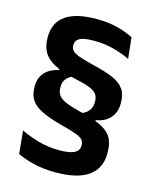

<svg xmlns="http://www.w3.org/2000/svg" viewBox="-109 -727 702 868"><g transform="rotate(15 242.0 -293.0)"><path d="M274.5 -221.5Q300 -230 312.2 -246.5Q324.5 -263 324.5 -284.5V-287.5Q324.5 -310.5 314 -324Q303.5 -337.5 278 -347Q252.5 -356.5 206 -366.5Q145 -380 109.2 -399.2Q73.5 -418.5 58 -446Q42.5 -473.5 42.5 -511V-516Q42.5 -583.5 91 -617.5Q139.5 -651.5 235 -651.5Q292 -651.5 335.8 -639.8Q379.5 -628 408.5 -612.5L419 -514Q385 -530.5 342.2 -542Q299.5 -553.5 249.5 -553.5Q200.5 -553.5 182 -542.5Q163.5 -531.5 163.5 -512V-508.5Q163.5 -494.5 172.5 -484.8Q181.5 -475 205.8 -466.2Q230 -457.5 276.5 -446Q334.5 -432.5 370.2 -416.8Q406 -401 422.5 -377Q439 -353 439 -313.5V-309.5Q439 -269 415 -242Q391 -215 349 -209L349.5 -186ZM205.5 -375.5Q181.5 -367 169 -351.5Q156.5 -336 156.5 -314V-310.5Q156.5 -289 166.2 -274.8Q176 -260.5 200.8 -249.8Q225.5 -239 271 -227.5Q332 -213.5 369 -196Q406 -178.5 422.5 -152Q439 -125.5 439 -83.5V-77Q439 -6.5 388 30Q337 66.5 233.5 66.5Q175 66.5 130.2 55Q85.5 43.5 54.5 29L44 -78.5Q81 -61 126.2 -47.8Q171.5 -34.5 225.5 -34.5Q273 -34.5 295 -45.8Q317 -57 317 -79.5V-83Q317 -99 307.2 -109Q297.5 -119 272.8 -127.8Q248 -136.5 202.5 -148Q145 -163.5 109.8 -180.8Q74.5 -198 58.8 -222Q43 -246 43 -281V-285Q43 -325.5 66.2 -350.8Q89.5 -376 131 -384.5L130.5 -404Z"/></g></svg>

Font: Anek Bangla
Style: Semi-bold
Weight: 600
Designer: Sulekha Rajkumar (Bangla), Yesha Goshar (Latin)
Foundry: Ek Type
Version: Version 1.002;March 21, 2022;FontCreator 13.0.0.2683 64-bit